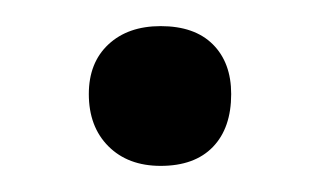

<svg xmlns="http://www.w3.org/2000/svg" viewBox="-20 -116 244 147"><path d="M48 -44Q48 -68 63 -82Q78 -96 103 -96Q129 -96 143 -82Q157 -68 157 -44Q157 -18 143 -3.5Q129 11 103 11Q78 11 63 -4Q48 -19 48 -44Z"/></svg>

Font: Cormorant Unicase SemiBold
Style: Regular
Weight: 600
Designer: Christian Thalmann (Catharsis Fonts)
Foundry: Catharsis Fonts
Version: Version 4.000